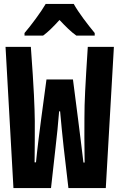

<svg xmlns="http://www.w3.org/2000/svg" viewBox="-20 -951 603 971"><path d="M104 -784V-771H198C223 -789 250 -816 281 -850C312 -817 339 -790 366 -771H459V-784C422 -829 378 -886 353 -931H211C188 -891 136 -821 104 -784ZM48 0H238L261 -206C267 -254 275 -336 279 -388H284C289 -336 296 -255 302 -206L326 0H515L556 -714H424C411 -510 407 -439 407 -354C406 -301 407 -214 408 -129H402C395 -191 382 -289 375 -347L349 -549H215L188 -348C182 -303 168 -194 162 -130H155C156 -203 156 -278 156 -339C155 -411 152 -496 136 -714H8Z"/></svg>

Font: Noto Sans Mono SemiCondensed ExtraBold
Style: Regular
Weight: 800
Width: 4
Designer: Monotype Design Team
Foundry: Monotype Imaging Inc.
Version: Version 2.014